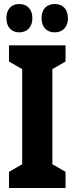

<svg xmlns="http://www.w3.org/2000/svg" viewBox="-20 -941 373 961"><path d="M12 -850C12 -805 38 -779 76 -779C117 -779 142 -807 142 -850C142 -894 117 -921 76 -921C38 -921 12 -896 12 -850ZM188 -850C188 -806 213 -779 254 -779C295 -779 320 -807 320 -850C320 -894 295 -921 254 -921C214 -921 188 -896 188 -850ZM308 0V-81L242 -119V-595L308 -633V-714H25V-633L91 -595V-119L25 -81V0Z"/></svg>

Font: Noto Sans Kannada ExtraCondensed ExtraBold
Style: Regular
Weight: 800
Width: 2
Designer: Jelle Bosma - Monotype Design Team
Foundry: Monotype Imaging Inc.
Version: Version 2.005